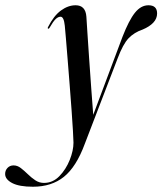

<svg xmlns="http://www.w3.org/2000/svg" viewBox="-154 -462 617 729"><path d="M311 -322Q335.5 -385 358.2 -413.5Q381 -442 409.5 -442Q442.5 -442 442.5 -411Q442.5 -391.5 428.2 -376.2Q414 -361 388 -350Q355.5 -339 334.2 -316.8Q313 -294.5 292.5 -240L168 84Q135.5 172 88.5 209.5Q41.5 247 -29 247Q-81 247 -107.8 233Q-134.5 219 -134.5 198.5Q-134.5 185 -125.5 175.5Q-116.5 166 -102.5 166Q-88 166 -75 176Q-62 186 -48.5 199.2Q-35 212.5 -20 222.5Q-5 232.5 13 232.5Q46.5 232.5 71.5 206.8Q96.5 181 110.8 145.2Q125 109.5 125 79.5Q125 68.5 123 35.5Q121 2.5 117.8 -43.2Q114.5 -89 110.5 -139.5Q106.5 -190 102.8 -236.5Q99 -283 96.2 -317.2Q93.5 -351.5 92 -364.5Q88.5 -398.5 76 -398.5Q66.5 -398.5 57 -389.2Q47.5 -380 35 -358Q32 -352.5 29.5 -353Q25.5 -354 28.5 -359.5Q50 -402 77.2 -422Q104.5 -442 133 -442Q171 -442 174 -398.5Q175 -382.5 177.8 -339Q180.5 -295.5 184.5 -239Q188.5 -182.5 192.5 -125.8Q196.5 -69 200 -26Z"/></svg>

Font: Fraunces 144pt
Style: Italic
Weight: 400
Italic angle: -16°
Version: Version 1.000;[b76b70a41]